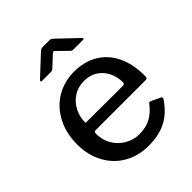

<svg xmlns="http://www.w3.org/2000/svg" viewBox="-211 -870 1003 1003"><g transform="rotate(-45 291.0 -368.5)"><path d="M312 -67Q358 -67 394 -86Q430 -105 460 -145Q463 -149 467 -149Q472 -149 475 -147L526 -123Q531 -120 531 -115Q531 -112 528 -107Q486 -45 432 -17.5Q378 10 301 10Q226 10 167 -24Q108 -58 75 -119.5Q42 -181 42 -259Q42 -343 76 -407Q110 -471 168.5 -505.5Q227 -540 299 -540Q373 -540 429 -507.5Q485 -475 515.5 -413Q546 -351 546 -266V-262Q546 -253 543.5 -248.5Q541 -244 531 -244H161Q151 -244 151 -228Q151 -183 172.5 -146.5Q194 -110 231 -88.5Q268 -67 312 -67ZM424 -307Q434 -307 437.5 -310Q441 -313 441 -321Q441 -360 424.5 -394Q408 -428 376.5 -448.5Q345 -469 302 -469Q257 -469 223 -446.5Q189 -424 170.5 -387.5Q152 -351 153 -308ZM310 -682Q301 -691 298 -691Q294 -691 285 -682L230 -631Q224 -626 221 -625Q218 -624 210 -624H148Q140 -624 140 -629Q140 -632 145 -637L250 -735Q256 -741 261.5 -744Q267 -747 277 -747H326Q333 -747 338 -743.5Q343 -740 347 -736L451 -637Q457 -631 457 -628Q457 -624 449 -624H382Q369 -624 362 -631Z"/></g></svg>

Font: Libre Franklin Medium
Style: Regular
Weight: 500
Designer: Pablo Impallari, Rodrigo Fuenzalida
Foundry: Impallari Type
Version: Version 1.002; ttfautohint (v1.5)